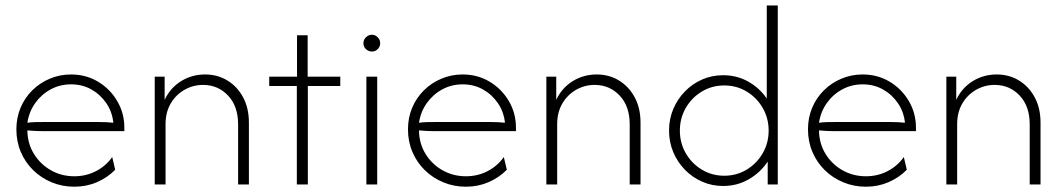

<svg xmlns="http://www.w3.org/2000/svg" viewBox="-20 -687 3960 715"><path d="M256.9 8.3Q211.8 8.3 172.6 -8Q133.3 -24.3 103.8 -53.1Q74.3 -81.9 57.6 -120.8Q41 -159.7 41 -205.6Q41 -248.6 56.6 -285.8Q72.2 -322.9 100.3 -350.7Q128.5 -378.5 165.6 -394.1Q202.8 -409.7 244.4 -409.7Q300 -409.7 344.8 -383Q389.6 -356.2 416.3 -311.1Q443.1 -266 443.1 -211.1V-198.6H141Q126.4 -198.6 111.5 -199.3Q96.5 -200 81.9 -201.4Q82.6 -152.1 106.6 -113.5Q130.6 -75 169.8 -52.8Q209 -30.6 256.9 -30.6Q300.7 -30.6 337.5 -49.7Q374.3 -68.8 397.9 -102.1L409 -54.9Q380.6 -25.7 341.3 -8.7Q302.1 8.3 256.9 8.3ZM81.9 -229.9Q96.5 -231.9 111.5 -232.3Q126.4 -232.6 141 -232.6H347.2Q364.6 -232.6 377.4 -231.9Q390.3 -231.2 402.1 -229.9Q397.9 -270.8 375.7 -303.1Q353.5 -335.4 319.8 -354.2Q286.1 -372.9 244.4 -372.9Q203.5 -372.9 168.8 -354.2Q134 -335.4 111.1 -303.1Q88.2 -270.8 81.9 -229.9Z M556.2 0V-401.4H593.1V-315.3Q614.6 -360.4 654.9 -385.1Q695.1 -409.7 743.8 -409.7Q789.6 -409.7 826.4 -387.5Q863.2 -365.3 885.1 -325Q906.9 -284.7 906.9 -229.9V0H866.7V-223.6Q866.7 -291.7 829.2 -331.2Q791.7 -370.8 736.1 -370.8Q698.6 -370.8 666.7 -352.4Q634.7 -334 615.6 -301.4Q596.5 -268.8 596.5 -224.3V0Z M1085.4 0V-366.7H982.6V-401.4H1086.1V-555.6H1125.7V-401.4H1247.2V-366.7H1126.4V0Z M1344.4 0V-401.4H1384.7V0ZM1364.6 -495.1Q1356.2 -495.1 1349 -499.3Q1341.7 -503.5 1337.5 -510.4Q1333.3 -517.4 1333.3 -525.7Q1333.3 -534.7 1337.5 -541.7Q1341.7 -548.6 1349 -553.1Q1356.2 -557.6 1364.6 -557.6Q1373.6 -557.6 1380.6 -553.1Q1387.5 -548.6 1391.7 -541.7Q1395.8 -534.7 1395.8 -525.7Q1395.8 -517.4 1391.7 -510.4Q1387.5 -503.5 1380.6 -499.3Q1373.6 -495.1 1364.6 -495.1Z M1715.3 8.3Q1670.1 8.3 1630.9 -8Q1591.7 -24.3 1562.2 -53.1Q1532.6 -81.9 1516 -120.8Q1499.3 -159.7 1499.3 -205.6Q1499.3 -248.6 1514.9 -285.8Q1530.6 -322.9 1558.7 -350.7Q1586.8 -378.5 1624 -394.1Q1661.1 -409.7 1702.8 -409.7Q1758.3 -409.7 1803.1 -383Q1847.9 -356.2 1874.7 -311.1Q1901.4 -266 1901.4 -211.1V-198.6H1599.3Q1584.7 -198.6 1569.8 -199.3Q1554.9 -200 1540.3 -201.4Q1541 -152.1 1564.9 -113.5Q1588.9 -75 1628.1 -52.8Q1667.4 -30.6 1715.3 -30.6Q1759 -30.6 1795.8 -49.7Q1832.6 -68.8 1856.2 -102.1L1867.4 -54.9Q1838.9 -25.7 1799.7 -8.7Q1760.4 8.3 1715.3 8.3ZM1540.3 -229.9Q1554.9 -231.9 1569.8 -232.3Q1584.7 -232.6 1599.3 -232.6H1805.6Q1822.9 -232.6 1835.8 -231.9Q1848.6 -231.2 1860.4 -229.9Q1856.2 -270.8 1834 -303.1Q1811.8 -335.4 1778.1 -354.2Q1744.4 -372.9 1702.8 -372.9Q1661.8 -372.9 1627.1 -354.2Q1592.4 -335.4 1569.4 -303.1Q1546.5 -270.8 1540.3 -229.9Z M2014.6 0V-401.4H2051.4V-315.3Q2072.9 -360.4 2113.2 -385.1Q2153.5 -409.7 2202.1 -409.7Q2247.9 -409.7 2284.7 -387.5Q2321.5 -365.3 2343.4 -325Q2365.3 -284.7 2365.3 -229.9V0H2325V-223.6Q2325 -291.7 2287.5 -331.2Q2250 -370.8 2194.4 -370.8Q2156.9 -370.8 2125 -352.4Q2093.1 -334 2074 -301.4Q2054.9 -268.8 2054.9 -224.3V0Z M2672.9 5.6Q2631.2 5.6 2594.8 -10.4Q2558.3 -26.4 2530.6 -54.9Q2502.8 -83.3 2487.2 -120.5Q2471.5 -157.6 2471.5 -200.7Q2471.5 -243.8 2487.2 -280.9Q2502.8 -318.1 2530.6 -346.5Q2558.3 -375 2594.8 -391Q2631.2 -406.9 2672.9 -406.9Q2724.3 -406.9 2766.7 -383Q2809 -359 2835.4 -320.1V-666.7H2876.4V0H2838.9V-85.4Q2812.5 -45.1 2769.1 -19.8Q2725.7 5.6 2672.9 5.6ZM2677.1 -32.6Q2722.9 -32.6 2760.4 -55.2Q2797.9 -77.8 2820.1 -116Q2842.4 -154.2 2842.4 -200.7Q2842.4 -247.2 2820.1 -285.4Q2797.9 -323.6 2760.4 -346.2Q2722.9 -368.8 2677.1 -368.8Q2631.2 -368.8 2593.8 -346.2Q2556.2 -323.6 2534 -285.4Q2511.8 -247.2 2511.8 -200.7Q2511.8 -154.2 2534 -116Q2556.2 -77.8 2593.8 -55.2Q2631.2 -32.6 2677.1 -32.6Z M3204.9 8.3Q3159.7 8.3 3120.5 -8Q3081.2 -24.3 3051.7 -53.1Q3022.2 -81.9 3005.6 -120.8Q2988.9 -159.7 2988.9 -205.6Q2988.9 -248.6 3004.5 -285.8Q3020.1 -322.9 3048.3 -350.7Q3076.4 -378.5 3113.5 -394.1Q3150.7 -409.7 3192.4 -409.7Q3247.9 -409.7 3292.7 -383Q3337.5 -356.2 3364.2 -311.1Q3391 -266 3391 -211.1V-198.6H3088.9Q3074.3 -198.6 3059.4 -199.3Q3044.4 -200 3029.9 -201.4Q3030.6 -152.1 3054.5 -113.5Q3078.5 -75 3117.7 -52.8Q3156.9 -30.6 3204.9 -30.6Q3248.6 -30.6 3285.4 -49.7Q3322.2 -68.8 3345.8 -102.1L3356.9 -54.9Q3328.5 -25.7 3289.2 -8.7Q3250 8.3 3204.9 8.3ZM3029.9 -229.9Q3044.4 -231.9 3059.4 -232.3Q3074.3 -232.6 3088.9 -232.6H3295.1Q3312.5 -232.6 3325.3 -231.9Q3338.2 -231.2 3350 -229.9Q3345.8 -270.8 3323.6 -303.1Q3301.4 -335.4 3267.7 -354.2Q3234 -372.9 3192.4 -372.9Q3151.4 -372.9 3116.7 -354.2Q3081.9 -335.4 3059 -303.1Q3036.1 -270.8 3029.9 -229.9Z M3504.2 0V-401.4H3541V-315.3Q3562.5 -360.4 3602.8 -385.1Q3643.1 -409.7 3691.7 -409.7Q3737.5 -409.7 3774.3 -387.5Q3811.1 -365.3 3833 -325Q3854.9 -284.7 3854.9 -229.9V0H3814.6V-223.6Q3814.6 -291.7 3777.1 -331.2Q3739.6 -370.8 3684 -370.8Q3646.5 -370.8 3614.6 -352.4Q3582.6 -334 3563.5 -301.4Q3544.4 -268.8 3544.4 -224.3V0Z"/></svg>

Font: Afacad Flux ExtraLight
Style: Regular
Weight: 250
Designer: Kristian Moeller
Foundry: Dicotype
Version: Version 1.100